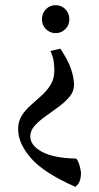

<svg xmlns="http://www.w3.org/2000/svg" viewBox="-20 -481 383 742"><path d="M195 -461Q217 -461 232.5 -445.5Q248 -430 248 -406Q248 -384 232.5 -368.5Q217 -353 195 -353Q173 -353 157.5 -368.5Q142 -384 142 -406Q142 -430 157.5 -445.5Q173 -461 195 -461ZM275 132Q282 140 287.5 159Q293 178 293 190Q293 204 288.5 217.5Q284 231 271 241Q149 187 99.5 130Q50 73 50 18Q50 -12 64 -34Q78 -56 99 -74.5Q120 -93 141 -112Q162 -131 176 -154Q190 -177 190 -209Q190 -226 187.5 -244Q185 -262 175 -284L213 -293Q244 -247 255 -213Q266 -179 266 -153Q266 -128 249 -107.5Q232 -87 207 -68.5Q182 -50 156.5 -32Q131 -14 114 5Q97 24 97 46Q97 81 142 105.5Q187 130 275 132Z"/></svg>

Font: Average
Style: Regular
Weight: 400
Designer: Eduardo Tunni
Foundry: Eduardo Rodriguez Tunni
Version: Version 1.003; ttfautohint (v1.8.4.7-5d5b)